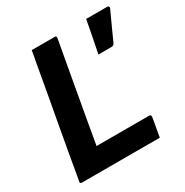

<svg xmlns="http://www.w3.org/2000/svg" viewBox="-162 -830 924 961"><g transform="rotate(-30 300.0 -350.0)"><path d="M38 0Q35 0 33.5 -0.5Q32 -1 30.5 -2.5Q29 -4 28.5 -6Q28 -8 29 -11Q42 -87 55.5 -163.5Q69 -240 83 -316.5Q97 -393 110.5 -468Q124 -543 137 -617Q139 -631 142 -645Q145 -659 147.5 -673Q150 -687 152 -700Q186 -700 219 -700Q252 -700 285 -700Q289 -700 291 -698.5Q293 -697 293.5 -695Q294 -693 294 -689Q281 -619 268.5 -548Q256 -477 243 -405.5Q230 -334 217.5 -262.5Q205 -191 193 -122H496Q500 -122 502 -121.5Q504 -121 505 -119Q506 -117 506.5 -115Q507 -113 507 -109Q504 -89 500.5 -70.5Q497 -52 494 -35.5Q491 -19 488 0ZM587 -699Q594 -699 596.5 -694.5Q599 -690 596 -684Q580 -649 570 -627.5Q560 -606 550 -583.5Q540 -561 523 -524Q521 -520 517 -517Q513 -514 505 -514Q487 -514 471 -514Q455 -514 430 -514Q438 -552 443 -579Q448 -606 453.5 -633Q459 -660 466 -699Q496 -699 525 -699Q554 -699 587 -699Z"/></g></svg>

Font: RecMonoLinear Nerd Font Mono
Style: Bold Italic
Weight: 700
Italic angle: -10°
Monospace: yes
Version: Version 1.085; ttfautohint (v1.8.4.7-5d5b);Nerd Fonts 3.2.1